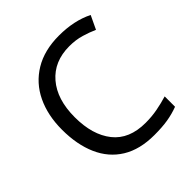

<svg xmlns="http://www.w3.org/2000/svg" viewBox="-195 -868 1022 1022"><g transform="rotate(-45 316.0 -357.0)"><path d="M403 -645Q288 -645 222 -568Q156 -491 156 -357Q156 -224 217.5 -146.5Q279 -69 402 -69Q449 -69 491 -77Q533 -85 573 -97V-19Q533 -4 490.5 3Q448 10 389 10Q280 10 207 -35Q134 -80 97.5 -163Q61 -246 61 -358Q61 -466 100.5 -548.5Q140 -631 217 -677.5Q294 -724 404 -724Q517 -724 601 -682L565 -606Q532 -621 491.5 -633Q451 -645 403 -645Z"/></g></svg>

Font: Noto Sans Glagolitic
Style: Regular
Weight: 400
Designer: Monotype Design Team
Foundry: Monotype Imaging Inc.
Version: Version 2.004; ttfautohint (v1.8.4.7-5d5b)